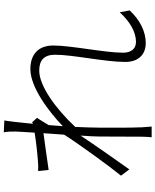

<svg xmlns="http://www.w3.org/2000/svg" viewBox="79 -898 841 1040"><g transform="rotate(-90 500.0 -377.5)"><path d="M954 -150C907 -99 852 -62 793 -62C752 -62 735 -94 735 -132C735 -230 774 -413 774 -510C774 -588 729 -634 646 -634C546 -634 411 -530 337 -458C339 -484 341 -510 343 -535C356 -557 370 -580 382 -598L359 -624L350 -621C357 -695 364 -754 368 -775L304 -778C308 -756 308 -733 308 -714C308 -703 305 -663 302 -611C248 -602 179 -595 147 -593C129 -591 112 -591 94 -592L100 -535C165 -545 257 -557 299 -563C296 -527 294 -489 291 -451C245 -378 125 -212 69 -143L103 -98C160 -178 235 -285 286 -362C283 -318 281 -282 281 -260C281 -161 280 -122 280 -27C280 -11 278 13 277 23H335C334 6 332 -12 331 -29C328 -114 329 -159 329 -255C329 -295 331 -342 333 -391C431 -496 555 -586 638 -586C692 -586 724 -562 724 -500C724 -402 685 -231 685 -120C685 -47 727 -9 787 -9C846 -9 909 -37 964 -96Z"/></g></svg>

Font: Noto Sans T Chinese Light
Style: Regular
Weight: 300
Designer: Ryoko NISHIZUKA (kana & ideographs); Paul D. Hunt (Latin, Greek & Cyrillic); Wenlong ZHANG (bopomofo); Sandoll Communica
Foundry: Adobe Systems Incorporated
Version: Version 1.000;PS 1;hotconv 1.0.78;makeotf.lib2.5.61930